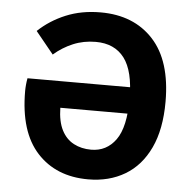

<svg xmlns="http://www.w3.org/2000/svg" viewBox="-50 -713 765 775"><g transform="rotate(5 332.5 -326.0)"><path d="M334.8 12Q204.6 12 127.7 -72.1Q50.8 -156.2 50.8 -320.9Q50.8 -333.2 52.1 -346.7Q53.3 -360.1 55.8 -373.2H510.4V-266.1H198.2Q199.2 -210.5 217 -175.7Q234.9 -140.9 266 -124.6Q297 -108.3 336.5 -108.3Q399 -108.3 436.2 -159.7Q473.5 -211.1 473.5 -327.1Q473.5 -438.6 433.9 -491.1Q394.2 -543.5 317.8 -543.5Q268.6 -543.5 226.2 -525.7Q183.8 -507.9 148.8 -477.4L76.1 -566.6Q123.6 -611.5 186.5 -637.6Q249.4 -663.8 327.3 -663.8Q461.6 -663.8 540.4 -578.5Q619.2 -493.2 619.2 -327.1Q619.2 -215.5 583.6 -139.9Q548 -64.2 483.8 -26.1Q419.6 12 334.8 12Z"/></g></svg>

Font: SourceSans3VF
Style: Regular
Weight: 200
Designer: Paul D. Hunt
Foundry: Adobe
Version: Version 3.052;hotconv 1.1.0;makeotfexe 2.6.0